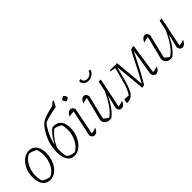

<svg xmlns="http://www.w3.org/2000/svg" viewBox="132 -1681 2633 2633"><g transform="rotate(-45 1448.5 -365.0)"><path d="M191 8Q123 8 83.5 -44.5Q44 -97 44 -187Q44 -249 61.5 -303Q79 -357 110 -398.5Q141 -440 181.5 -463.5Q222 -487 268 -487Q336 -487 375 -435Q414 -383 414 -293Q414 -231 396.5 -176.5Q379 -122 348.5 -80.5Q318 -39 277.5 -15.5Q237 8 191 8ZM217 -24Q263 -40 297 -81.5Q331 -123 350 -179Q369 -235 370.5 -296Q372 -357 351 -413Q299 -447 240 -455Q195 -437 161 -395Q127 -353 108 -297Q89 -241 88 -180.5Q87 -120 107 -67Q156 -34 217 -24Z M663 8Q591 8 556.5 -48.5Q522 -105 522 -201Q522 -298 552 -384.5Q582 -471 641 -555Q658 -579 677 -597.5Q696 -616 725 -631Q754 -646 801.5 -660.5Q849 -675 924 -692L981 -738L995 -731L951 -648Q888 -638 825 -622.5Q762 -607 708 -587Q608 -454 575 -297H576Q613 -369 650.5 -414.5Q688 -460 719 -482Q799 -493 845.5 -448Q892 -403 892 -300Q892 -237 873 -181.5Q854 -126 822 -83.5Q790 -41 749 -16.5Q708 8 663 8ZM566 -179Q566 -152 569 -125Q572 -98 580 -71Q601 -50 632.5 -38.5Q664 -27 696 -25Q740 -46 774.5 -91.5Q809 -137 828.5 -194.5Q848 -252 848 -310Q848 -338 844 -364.5Q840 -391 830 -416Q808 -428 781 -438.5Q754 -449 728 -454Q690 -426 648.5 -374.5Q607 -323 570 -244Q568 -228 567 -212.5Q566 -197 566 -179ZM654 -11Q665 -13 676 -17Z M1134 -66Q1123 -34 1101 -14.5Q1079 5 1055 5Q1011 5 1001 -52L1082 -431Q1030 -432 993 -419Q1003 -449 1023.5 -467Q1044 -485 1068 -485Q1108 -485 1124 -437L1045 -44Q1093 -47 1134 -66ZM1133 -681Q1158 -659 1162 -629Q1141 -604 1111 -600Q1087 -621 1080 -651Q1102 -676 1133 -681Z M1521 -52 1569 -249 1567 -250Q1475 -66 1383 -2Q1365 2 1351 2Q1311 2 1283 -23Q1255 -48 1255 -85Q1255 -97 1259 -108L1341 -434Q1292 -430 1253 -413Q1264 -446 1285.5 -465.5Q1307 -485 1329 -485Q1370 -485 1381 -427L1297 -78Q1331 -44 1365 -27Q1417 -57 1473 -135Q1529 -213 1581 -327L1614 -479H1655L1565 -44Q1611 -47 1655 -66Q1644 -34 1622 -14.5Q1600 5 1576 5Q1532 5 1521 -52ZM1523 -584Q1478 -584 1452 -609.5Q1426 -635 1429 -673L1463 -680Q1461 -650 1479.5 -632Q1498 -614 1529 -614Q1561 -614 1585.5 -632Q1610 -650 1620 -680L1651 -673Q1640 -636 1604.5 -610Q1569 -584 1523 -584Z M2245 6Q2224 6 2209.5 -9Q2195 -24 2190 -50L2252 -433H2250Q2237 -409 2215.5 -366Q2194 -323 2165.5 -267Q2137 -211 2103 -148Q2069 -85 2032 -22Q2022 -6 2011 -1.5Q2000 3 1977 3L1935 -435H1932Q1900 -306 1875.5 -219.5Q1851 -133 1825 -83Q1799 -33 1764 -13Q1729 7 1678 5L1690 -58L1771 -52Q1810 -107 1836.5 -194.5Q1863 -282 1897 -415L1906 -449L1828 -464L1831 -479H1971L2010 -45H2013Q2096 -191 2147.5 -297.5Q2199 -404 2230 -458Q2240 -475 2250 -479.5Q2260 -484 2285 -484H2299L2234 -43Q2282 -46 2324 -65Q2313 -33 2291 -13.5Q2269 6 2245 6Z M2703 -52 2751 -249 2749 -250Q2657 -66 2565 -2Q2547 2 2533 2Q2493 2 2465 -23Q2437 -48 2437 -85Q2437 -97 2441 -108L2523 -434Q2474 -430 2435 -413Q2446 -446 2467.5 -465.5Q2489 -485 2511 -485Q2552 -485 2563 -427L2479 -78Q2513 -44 2547 -27Q2599 -57 2655 -135Q2711 -213 2763 -327L2796 -479H2837L2747 -44Q2793 -47 2837 -66Q2826 -34 2804 -14.5Q2782 5 2758 5Q2714 5 2703 -52Z"/></g></svg>

Font: Piazzolla ExtraLight
Style: Italic
Weight: 200
Italic angle: -11.3°
Designer: Juan Pablo del Peral
Foundry: Huerta Tipografica
Version: Version 1.330